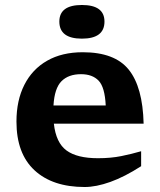

<svg xmlns="http://www.w3.org/2000/svg" viewBox="-20 -738 642 770"><path d="M312 -528.5Q440 -528.5 496.2 -458.8Q552.5 -389 556 -242H196Q204.5 -165.5 246.8 -134.5Q289 -103.5 373 -103.5Q424.5 -103.5 466.5 -112Q508.5 -120.5 546 -131.5V-71.5Q480 -29 422.8 -8.5Q365.5 12 319.5 12Q191 12 118.5 -55Q46 -122 46 -250.5Q46 -335.5 77.8 -398Q109.5 -460.5 169 -494.5Q228.5 -528.5 312 -528.5ZM305 -440.5Q254.5 -440.5 226.5 -412.2Q198.5 -384 194.5 -315H404Q400.5 -388.5 375.5 -414.5Q350.5 -440.5 305 -440.5ZM308.5 -583Q218 -583 218 -651.5Q218 -718 308.5 -718Q399 -718 399 -651.5Q399 -583 308.5 -583Z"/></svg>

Font: Newsreader 6pt SemiBold
Style: Regular
Weight: 600
Designer: Hugues Gentile
Foundry: Production Type
Version: Version 1.003; ttfautohint (v1.8.3)